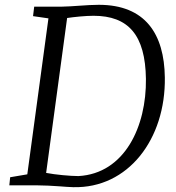

<svg xmlns="http://www.w3.org/2000/svg" viewBox="-20 -775 736 803"><path d="M19 0H129.9C157.2 0 209 2.4 231 4.4C246.1 5.9 272.5 7.3 286.1 7.8C515.6 13.7 673.3 -192.9 669.4 -451.2C667 -632.3 588.4 -754.9 393.1 -754.9C344.7 -754.9 283.2 -747.6 236.3 -747.1H123L118.2 -707.5L182.6 -698.2L94.2 -45.9L22.5 -33.7ZM172.9 -51.3 260.7 -699.7C290 -704.1 337.9 -709 371.1 -709C517.1 -709 587.9 -628.4 590.3 -444.8C592.8 -247.1 502 -49.3 308.1 -38.6C274.4 -38.6 211.4 -44.4 173.3 -51.8Z"/></svg>

Font: Merriweather
Style: Light Italic
Weight: 300
Italic angle: -7.5°
Designer: Eben Sorkin
Foundry: Eben Sorkin
Version: Version 1.001